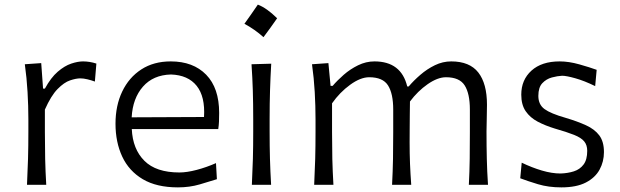

<svg xmlns="http://www.w3.org/2000/svg" viewBox="-20 -792 2659 823"><path d="M95.7 0Q98.6 -57.6 100.1 -111.1Q101.6 -164.6 101.6 -228.5V-280.8Q101.6 -337.4 98.1 -397.5Q94.7 -457.5 86.4 -516.6L156.7 -521.5L164.6 -412.1H172.4Q198.2 -459.5 227.5 -484.6Q256.8 -509.8 285.2 -519.3Q313.5 -528.8 335.9 -528.8Q364.3 -528.8 393.1 -519.5L386.7 -442.4Q371.1 -448.2 354.5 -452.1Q337.9 -456.1 324.2 -456.1Q306.2 -456.1 280.5 -447.5Q254.9 -439 226.8 -410.4Q198.7 -381.8 172.4 -322.3V-226.1Q172.4 -164.1 173.6 -110.8Q174.8 -57.6 178.2 0Z M742.7 11.2Q651.4 11.2 592 -23.9Q532.7 -59.1 503.9 -120.8Q475.1 -182.6 475.1 -261.7Q475.1 -339.4 503.9 -399.7Q532.7 -460 585.7 -494.4Q638.7 -528.8 711.9 -528.8Q808.1 -528.8 863.8 -471.7Q919.4 -414.6 919.4 -308.1Q919.4 -288.1 918.7 -271.2Q918 -254.4 915.5 -238.8H544.9Q548.8 -152.8 598.9 -102.8Q648.9 -52.7 749 -52.7Q780.8 -52.7 822.8 -63.7Q864.7 -74.7 905.8 -92.8L909.7 -23.9Q879.4 -14.2 835.9 -1.5Q792.5 11.2 742.7 11.2ZM854.5 -290.5Q859.9 -377.9 823 -424.1Q786.1 -470.2 712.9 -472.7Q636.7 -470.7 592.8 -420.7Q548.8 -370.6 544.4 -289.1Z M1085.2 -772.2Q1123.3 -757.7 1167.9 -713.7Q1138.9 -671.8 1109.4 -632.6Q1091.1 -649.2 1070.4 -663.7Q1049.8 -678.2 1027.7 -690Q1042.8 -710.4 1056.5 -730.6Q1070.2 -750.7 1085.2 -772.2ZM1059.6 0Q1062.5 -57.6 1064 -111.1Q1065.4 -164.6 1065.4 -228.5V-280.8Q1065.4 -348.6 1063.7 -403.8Q1062 -459 1058.1 -516.6L1142.6 -519Q1139.2 -460.9 1137.5 -405Q1135.7 -349.1 1135.7 -280.8V-228.5Q1135.7 -164.6 1137.2 -111.1Q1138.7 -57.6 1142.1 0Z M1989.7 0Q1992.7 -57.6 1993.4 -110.8Q1994.1 -164.1 1994.1 -226.1V-322.3Q1994.1 -390.6 1971.9 -425.8Q1949.7 -460.9 1891.6 -460.9Q1856 -460.9 1813.2 -431.2Q1770.5 -401.4 1737.3 -356.9Q1736.8 -333 1736.6 -301.5Q1736.3 -270 1736.1 -238.5Q1735.8 -207 1735.8 -182.6Q1735.8 -133.8 1737.5 -90.1Q1739.3 -46.4 1742.7 0H1660.6Q1663.6 -57.6 1664.6 -110.8Q1665.5 -164.1 1665.5 -226.1V-322.3Q1665.5 -390.6 1643.3 -425.8Q1621.1 -460.9 1562.5 -460.9Q1525.4 -460.9 1481 -428.7Q1436.5 -396.5 1403.3 -349.1V-226.1Q1403.3 -164.1 1404.5 -110.8Q1405.8 -57.6 1409.2 0H1326.7Q1329.6 -57.6 1331.1 -111.1Q1332.5 -164.6 1332.5 -228.5V-280.8Q1332.5 -337.4 1329.1 -397.5Q1325.7 -457.5 1317.4 -516.6L1387.7 -521.5L1397 -423.8H1405.8Q1425.3 -446.8 1453.1 -471.2Q1481 -495.6 1514.9 -512.2Q1548.8 -528.8 1585 -528.8Q1699.7 -528.8 1725.6 -421.4H1731.9Q1753.4 -446.8 1782 -471.4Q1810.5 -496.1 1844.2 -512.5Q1877.9 -528.8 1914.1 -528.8Q1993.2 -528.8 2030.3 -481.2Q2067.4 -433.6 2067.4 -343.3Q2067.4 -310.1 2066.4 -280.8Q2065.4 -251.5 2065.4 -228.5Q2065.4 -164.6 2066.7 -111.1Q2067.9 -57.6 2071.8 0Z M2386.2 11.2Q2331.1 11.2 2285.9 -2.4Q2240.7 -16.1 2210 -27.8L2216.3 -94.7Q2259.8 -73.7 2302.7 -61Q2345.7 -48.3 2382.8 -48.3Q2414.1 -49.3 2439.9 -57.6Q2465.8 -65.9 2481.4 -86.7Q2497.1 -107.4 2497.1 -145.5Q2497.1 -170.4 2484.1 -186Q2471.2 -201.7 2440.7 -213.9Q2410.2 -226.1 2357.4 -241.2Q2317.4 -253.4 2284.9 -270.5Q2252.4 -287.6 2233.4 -315.2Q2214.4 -342.8 2214.4 -386.2Q2214.4 -449.7 2258.1 -489.3Q2301.8 -528.8 2378.9 -528.8Q2418.5 -528.8 2463.4 -516.1Q2508.3 -503.4 2537.6 -492.7L2531.2 -422.9Q2484.4 -445.8 2446 -456.5Q2407.7 -467.3 2389.2 -467.3Q2369.6 -466.3 2345.7 -460Q2321.8 -453.6 2304.7 -435.5Q2287.6 -417.5 2287.6 -380.9Q2287.6 -343.8 2314 -324.5Q2340.3 -305.2 2403.8 -287.1Q2454.6 -272 2491.7 -255.1Q2528.8 -238.3 2548.8 -211.7Q2568.8 -185.1 2568.8 -140.1Q2568.8 -99.1 2550 -64.7Q2531.2 -30.3 2491 -9.5Q2450.7 11.2 2386.2 11.2Z"/></svg>

Font: Pinar-FD Regular
Style: FD-Regular
Weight: 400
Designer: Amin Abedi
Version: Version 3.000